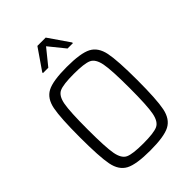

<svg xmlns="http://www.w3.org/2000/svg" viewBox="-261 -1022 1143 1143"><g transform="rotate(-45 310.5 -450.0)"><path d="M69 -344Q69 -508 82.5 -576.5Q96 -645 144.5 -670.5Q193 -696 310 -696Q427 -696 475.5 -670.5Q524 -645 538 -576.5Q552 -508 552 -344Q552 -180 538 -111.5Q524 -43 475.5 -17.5Q427 8 310 8Q193 8 144.5 -17.5Q96 -43 82.5 -111.5Q69 -180 69 -344ZM486 -344Q486 -494 475 -550.5Q464 -607 431.5 -622Q399 -637 310 -637Q221 -637 188.5 -622Q156 -607 145.5 -550.5Q135 -494 135 -344Q135 -194 145.5 -137.5Q156 -81 188.5 -66Q221 -51 310 -51Q399 -51 431.5 -66Q464 -81 475 -137.5Q486 -194 486 -344ZM184 -770V-776L275 -908H345L436 -776V-770H391L310 -870L229 -770Z"/></g></svg>

Font: Saira Semi Condensed Light
Style: Regular
Weight: 300
Width: 4
Designer: Hector Gatti with collaboration of the Omnibus-Type team
Foundry: Omnibus-Type
Version: Version 1.001; ttfautohint (v1.8)